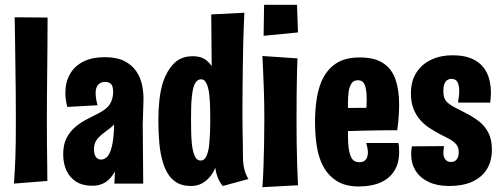

<svg xmlns="http://www.w3.org/2000/svg" viewBox="-20 -764 2085 799"><path d="M38 0Q40 -31 41.5 -55.5Q43 -80 44 -107.5Q45 -135 45.5 -172.5Q46 -210 46 -266Q46 -317 45.5 -376.5Q45 -436 44 -495.5Q43 -555 42.5 -606Q42 -657 41 -692L178 -691Q178 -637 177.5 -582Q177 -527 176.5 -473Q176 -419 175.5 -366.5Q175 -314 175 -264Q175 -212 175.5 -163Q176 -114 176.5 -74.5Q177 -35 177 -11Z M456 0 460 -85 451 -384Q450 -407 441.5 -415Q433 -423 417 -423Q399 -423 388.5 -411.5Q378 -400 378 -377Q378 -365 380 -352.5Q382 -340 386 -326L260 -319Q256 -334 254 -349Q252 -364 252 -377Q252 -421 270.5 -454.5Q289 -488 325.5 -507Q362 -526 416 -526Q466 -526 497.5 -510Q529 -494 547 -467.5Q565 -441 571.5 -409Q578 -377 577 -345L574 -245L576 0ZM364 9Q324 9 297 -8Q270 -25 256.5 -54.5Q243 -84 243 -122Q243 -161 256 -187.5Q269 -214 290.5 -233Q312 -252 338.5 -266Q365 -280 391 -293Q406 -301 417.5 -309.5Q429 -318 436.5 -329.5Q444 -341 447.5 -354.5Q451 -368 451 -384L506 -349Q501 -314 487.5 -289Q474 -264 456.5 -247Q439 -230 421 -218Q405 -206 393.5 -195Q382 -184 376.5 -171.5Q371 -159 371 -142Q371 -129 374.5 -119.5Q378 -110 384.5 -105Q391 -100 401 -100Q417 -100 429 -115Q441 -130 448 -166Q455 -202 455 -264L500 -312Q500 -245 494 -187Q488 -129 473 -84.5Q458 -40 431.5 -15.5Q405 9 364 9Z M774 10Q742 10 719.5 -2Q697 -14 682 -36Q667 -58 658 -88Q647 -124 643 -169Q639 -214 639 -264Q639 -308 643.5 -349Q648 -390 659 -424Q675 -471 704.5 -500.5Q734 -530 782 -530Q802 -530 816.5 -525Q831 -520 842 -510.5Q853 -501 861 -489Q861 -507 860.5 -536Q860 -565 860 -596.5Q860 -628 859.5 -657Q859 -686 859 -704L997 -711Q994 -649 992.5 -594Q991 -539 990.5 -490.5Q990 -442 989.5 -400.5Q989 -359 989 -325Q989 -297 989 -270.5Q989 -244 989.5 -219Q990 -194 990.5 -168Q991 -142 991 -114Q991 -84 996.5 -61Q1002 -38 1014 -19L907 10Q895 -4 887 -23.5Q879 -43 876 -66Q867 -44 852.5 -27Q838 -10 819 0Q800 10 774 10ZM815 -96Q824 -96 830 -101.5Q836 -107 840 -116.5Q844 -126 847 -139Q850 -152 851 -168Q853 -188 854 -211.5Q855 -235 855 -260Q855 -287 854.5 -312Q854 -337 852 -358Q851 -375 848 -389Q845 -403 841 -413Q837 -423 831 -428.5Q825 -434 817 -434Q805 -434 797 -424.5Q789 -415 784.5 -398Q780 -381 778 -358Q776 -339 775.5 -316Q775 -293 775 -268Q775 -240 775.5 -215.5Q776 -191 778 -170Q781 -137 789.5 -116.5Q798 -96 815 -96Z M1072 15Q1075 -25 1076.5 -70.5Q1078 -116 1079 -166Q1080 -216 1080 -267Q1080 -327 1078.5 -378Q1077 -429 1075 -468Q1073 -507 1072 -531L1218 -521Q1217 -501 1216 -463.5Q1215 -426 1214.5 -376Q1214 -326 1214 -266Q1214 -220 1214.5 -174Q1215 -128 1216.5 -83.5Q1218 -39 1220 7ZM1077 -615 1079 -744H1216L1220 -629Z M1473 12Q1416 12 1379.5 -12Q1343 -36 1323 -76Q1305 -111 1298 -157.5Q1291 -204 1291 -256Q1291 -304 1297 -346.5Q1303 -389 1317 -423Q1337 -471 1375.5 -498Q1414 -525 1477 -525Q1539 -525 1575 -501Q1611 -477 1626 -433Q1641 -389 1641 -329Q1641 -305 1639 -278Q1637 -251 1633 -222L1504 -304Q1505 -317 1505.5 -329Q1506 -341 1506 -352Q1506 -375 1503 -392.5Q1500 -410 1492.5 -420Q1485 -430 1470 -430Q1452 -430 1443.5 -418Q1435 -406 1431 -384Q1428 -363 1428 -334.5Q1428 -306 1428 -272Q1428 -247 1428 -224Q1428 -201 1428.5 -182Q1429 -163 1431 -147Q1435 -119 1444.5 -104Q1454 -89 1475 -89Q1488 -89 1495.5 -94Q1503 -99 1507 -108Q1511 -117 1511 -129Q1511 -138 1509 -148.5Q1507 -159 1504 -169H1638Q1640 -159 1640.5 -149.5Q1641 -140 1641 -131Q1641 -85 1621 -53Q1601 -21 1563.5 -4.5Q1526 12 1473 12ZM1328 -214 1324 -314 1604 -316 1633 -222Q1633 -222 1611.5 -222Q1590 -222 1555 -221.5Q1520 -221 1479 -220Q1438 -219 1398 -217.5Q1358 -216 1328 -214Z M1849 10Q1800 10 1764.5 -6.5Q1729 -23 1710 -53Q1691 -83 1691 -123Q1691 -131 1692 -139Q1693 -147 1694 -155L1828 -156Q1827 -149 1826 -142Q1825 -135 1825 -129Q1825 -117 1828.5 -108.5Q1832 -100 1839 -95Q1846 -90 1857 -90Q1867 -90 1874 -94.5Q1881 -99 1885 -108Q1889 -117 1889 -130Q1889 -150 1879.5 -162Q1870 -174 1852.5 -184Q1835 -194 1810 -206Q1788 -218 1766.5 -232Q1745 -246 1728 -265.5Q1711 -285 1700.5 -312Q1690 -339 1690 -375Q1690 -426 1712.5 -461.5Q1735 -497 1774.5 -515.5Q1814 -534 1863 -534Q1918 -534 1953.5 -515Q1989 -496 2006 -461Q2023 -426 2023 -379Q2023 -373 2022.5 -366Q2022 -359 2021.5 -352Q2021 -345 2020 -337H1886Q1888 -350 1889.5 -362Q1891 -374 1891 -385Q1891 -408 1884 -422Q1877 -436 1857 -436Q1849 -436 1841.5 -431Q1834 -426 1829.5 -415Q1825 -404 1825 -386Q1825 -368 1829 -357Q1833 -346 1842 -337.5Q1851 -329 1867 -320Q1891 -307 1919 -293Q1947 -279 1972 -260Q1997 -241 2012 -212.5Q2027 -184 2027 -142Q2027 -93 2005.5 -59Q1984 -25 1944.5 -7.5Q1905 10 1849 10Z"/></svg>

Font: Truculenta Black
Style: Regular
Weight: 900
Version: Version 1.002